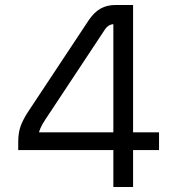

<svg xmlns="http://www.w3.org/2000/svg" viewBox="-20 -759 699 769"><path d="M617 -158H513V-10H434V-158H53V-190Q53 -226 62 -252Q71 -278 91 -309L336 -679Q358 -711 383.5 -725Q409 -739 443 -739H513V-229H617ZM397 -636 176 -302Q159 -277 150 -261.5Q141 -246 136 -229H434V-662Q412 -661 397 -636Z"/></svg>

Font: Kakao Big Sans
Style: Regular
Weight: 400
Designer: Park Young-rak; Lee Sang-min; Kim Jung-jin; Min Bon; Park Min-gyu;
Foundry: Kakao Corporation
Version: Version 2.003